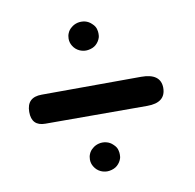

<svg xmlns="http://www.w3.org/2000/svg" viewBox="-60 -619 600 590"><g transform="rotate(-10 240.0 -324.5)"><path d="M71.3 -357.9 381.8 -358.9Q442.4 -358.9 442.9 -314Q442.9 -267.6 384.8 -267.6L66.9 -268.1Q24.4 -268.1 24.4 -312Q24.4 -357.9 71.3 -357.9ZM217.8 -179.2Q223.6 -180.7 229.5 -180.7Q235.8 -180.7 241.7 -179.2Q253.4 -176.3 262.2 -167.5Q272.5 -158.2 274.4 -147.5Q275.9 -141.6 275.9 -135.7Q275.9 -128.4 274.9 -124.5Q271 -111.3 260.7 -102.1Q251.5 -93.8 235.8 -91.3Q232.4 -90.8 229.5 -90.8Q218.8 -90.8 209 -95.2Q196.3 -101.1 189 -113.3Q182.6 -123.5 182.6 -135.7Q182.6 -145 186 -152.8Q189.9 -162.6 198.7 -169.4Q206.5 -176.3 217.8 -179.2ZM217.8 -556.2Q223.6 -557.6 229.5 -557.6Q235.8 -557.6 241.7 -556.2Q253.4 -553.2 262.2 -544.4Q272.5 -535.2 274.4 -524.4Q275.9 -518.6 275.9 -512.7Q275.9 -505.4 274.9 -501.5Q271 -488.3 260.7 -479Q251.5 -470.7 235.8 -468.3Q232.4 -467.8 229.5 -467.8Q218.8 -467.8 209 -472.2Q196.3 -478 189 -490.2Q182.6 -500.5 182.6 -512.7Q182.6 -522 186 -529.8Q189.9 -539.6 198.7 -546.4Q206.5 -553.2 217.8 -556.2Z"/></g></svg>

Font: Comic Relief LRS
Style: Regular
Weight: 400
Designer: Jeff Davis
Foundry: Loudifier
Version: Version 1.0